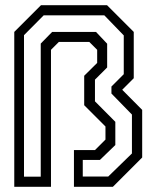

<svg xmlns="http://www.w3.org/2000/svg" viewBox="-20 -720 603 740"><path d="M35 0V-597L138 -700H392.5L495.5 -597V-418.5L451 -374L528 -296.5V-113L415 0H265V-141.5H346L386.5 -182V-232.5L304.5 -314.5V-428L354.5 -477.5V-528L324 -558.5H207L176.5 -528V0ZM72.5 -39H137V-552L181 -597H350L393 -551.5V-460L346 -413V-329.5L424.5 -250.5V-161L365 -103.5H299V-39.5H397L488.5 -128.5V-278.5L409.5 -359.5V-386.5L457 -434V-583.5L382 -661H148.5L72.5 -584.5Z"/></svg>

Font: Tourney Condensed
Style: Regular
Weight: 400
Width: 3
Designer: Tyler Finck
Foundry: Etcetera Type Co
Version: Version 1.010; ttfautohint (v1.8.3)